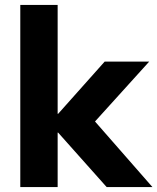

<svg xmlns="http://www.w3.org/2000/svg" viewBox="-20 -756 636 776"><path d="M62 0V-736H213V-296H215L403 -507H583L364 -265L596 0H411L215 -220H213V0Z"/></svg>

Font: Mulish ExtraBold
Style: Regular
Weight: 800
Designer: Vernon Adams
Foundry: Vernon Adams
Version: Version 3.603; ttfautohint (v1.8.3)